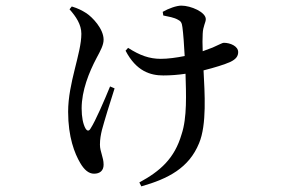

<svg xmlns="http://www.w3.org/2000/svg" viewBox="-20 -583 1040 682"><path d="M314 34C335 34 348 23 348 2C348 -25 335 -44 335 -69C335 -89 338 -104 342 -121C350 -151 371 -220 387 -269L371 -276C351 -227 319 -153 302 -127C296 -116 289 -117 283 -128C275 -143 270 -167 270 -198C270 -261 296 -326 323 -377C337 -403 348 -423 348 -442C348 -481 308 -522 287 -536C271 -546 258 -553 235 -560L227 -550C250 -524 269 -496 269 -463C269 -393 222 -289 222 -186C222 -96 245 -38 265 -4C279 20 295 34 314 34ZM560 -315C586 -315 612 -317 639 -321C641 -250 645 -165 625 -106C600 -20 549 25 475 65L482 79C577 52 651 14 687 -74C715 -140 707 -253 703 -333C743 -343 778 -354 798 -363C819 -373 826 -384 826 -398C826 -419 798 -431 775 -431C770 -431 762 -426 735 -414L700 -401C699 -424 699 -447 700 -463C701 -490 711 -503 711 -515C711 -540 658 -563 624 -563C607 -563 579 -553 558 -541L560 -528C579 -524 598 -521 612 -513C622 -508 626 -503 628 -486C631 -464 634 -423 636 -384C606 -378 576 -374 551 -374C511 -374 477 -386 435 -413L426 -403C464 -330 514 -315 560 -315Z"/></svg>

Font: Source Han Serif SC Medium
Style: Regular
Weight: 500
Designer: Ryoko NISHIZUKA 西塚涼子 (kana & ideographs); Frank Grießhammer (Latin, Greek & Cyrillic); Wenlong ZHANG 张文龙 (bopomofo); San
Foundry: Adobe
Version: Version 2.003;hotconv 1.1.1;makeotfexe 2.6.0